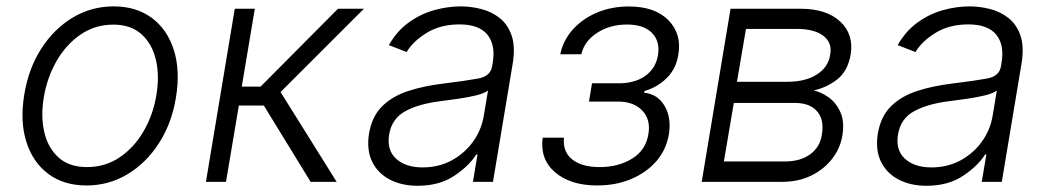

<svg xmlns="http://www.w3.org/2000/svg" viewBox="-20 -573 3307 605"><path d="M252.8 11.4Q181.1 11.4 132.3 -25Q83.5 -61.4 63 -126.1Q42.6 -190.7 56.5 -275.2Q70 -357.6 110.3 -420.1Q150.6 -482.6 209.5 -517.8Q268.5 -552.9 337.7 -552.9Q409.8 -552.9 458.6 -516.3Q507.5 -479.8 527.9 -415.1Q548.3 -350.5 534.4 -265.6Q521 -183.9 480.6 -121.4Q440.3 -58.9 381.4 -23.8Q322.4 11.4 252.8 11.4ZM253.9 -46.5Q311.8 -46.5 357.6 -77.6Q403.4 -108.7 433.2 -160.7Q463.1 -212.7 473 -275.2Q483 -335.2 471.1 -385.1Q459.2 -435 425.8 -465.2Q392.4 -495.4 337 -495.4Q279.5 -495.4 233.7 -464Q187.9 -432.5 158 -380.3Q128.2 -328.1 117.9 -265.6Q108 -206 119.7 -156.1Q131.4 -106.2 165 -76.3Q198.5 -46.5 253.9 -46.5Z M628.9 0 719.8 -545.5H783L741.8 -300.1H801.1L1045.1 -545.5H1126.8L864 -283L1040.8 0H958.8L811.4 -240.4H732.6L692.1 0Z M1295.8 12.4Q1246.4 12.4 1208.8 -6.9Q1171.2 -26.3 1152.9 -63Q1134.6 -99.8 1142.8 -152.3Q1152 -206.3 1184.1 -238.1Q1216.3 -269.9 1266.3 -286.2Q1316.4 -302.6 1379.3 -310Q1448.9 -318.5 1487 -325.6Q1525.2 -332.7 1530.5 -363.3L1532.7 -376.1Q1541.9 -431.8 1515.6 -464Q1489.3 -496.1 1427.6 -496.1Q1368.6 -496.1 1325.5 -470Q1282.3 -443.9 1261.4 -409.1L1205.3 -430.8Q1230.8 -475.5 1268.1 -502.3Q1305.4 -529.1 1348 -541Q1390.6 -552.9 1432.2 -552.9Q1463.4 -552.9 1495.9 -544.7Q1528.4 -536.6 1554.2 -516.5Q1579.9 -496.4 1592.2 -460.9Q1604.4 -425.4 1595.2 -370.4L1533.4 0H1470.2L1484.7 -86.3H1480.8Q1458.1 -50.1 1411 -18.8Q1364 12.4 1295.8 12.4ZM1311.8 -45.5Q1362.2 -45.5 1403.2 -67.6Q1444.2 -89.8 1470.9 -127.1Q1497.5 -164.4 1504.6 -209.2L1517.8 -288Q1507.1 -279.1 1480.5 -272.5Q1453.8 -266 1423.5 -261.7Q1393.1 -257.5 1370.7 -254.6Q1300.1 -246.1 1257.3 -222.7Q1214.5 -199.2 1206.3 -149.5Q1198.2 -100.1 1228.2 -72.8Q1258.2 -45.5 1311.8 -45.5Z M1690 -139.2H1757.1Q1752.5 -95.5 1782.7 -71Q1812.9 -46.5 1869.7 -46.5Q1928.3 -46.5 1971.6 -73Q2014.9 -99.4 2023.1 -150.2Q2030.9 -196 2004.4 -224.1Q1978 -252.1 1931.1 -252.8H1835.9L1845.5 -310.7H1940Q1988.6 -313.6 2017.8 -337.2Q2046.9 -360.8 2053.3 -399.1Q2060.4 -442.8 2034.4 -469.3Q2008.5 -495.7 1955.6 -495.7Q1902 -495.7 1861.5 -469.5Q1821 -443.2 1811.8 -402H1745.4Q1754.6 -446.4 1785.2 -480.3Q1815.7 -514.2 1861.3 -533.4Q1907 -552.6 1961.3 -552.6Q2044 -552.6 2086.3 -509.2Q2128.6 -465.9 2117.5 -400.9Q2110.4 -355.8 2080.8 -326.9Q2051.1 -297.9 2011 -286.2L2009.9 -280.9Q2052.6 -276.3 2074.2 -239.2Q2095.9 -202.1 2087.7 -150.2Q2079.9 -101.9 2048.5 -65.5Q2017 -29.1 1968.9 -8.9Q1920.8 11.4 1861.9 11.4Q1777.3 11.4 1729 -30.2Q1680.8 -71.7 1690 -139.2Z M2191.1 0 2282 -545.5H2501.4Q2584.5 -545.5 2627.7 -505Q2670.8 -464.5 2660.5 -401.6Q2651.6 -349.4 2618.8 -323.3Q2585.9 -297.2 2543.7 -288Q2566.4 -283.4 2590.2 -266.9Q2614 -250.4 2627.8 -220.3Q2641.7 -190.3 2634.2 -145.2Q2627.5 -105.1 2601.7 -72.1Q2576 -39.1 2535.7 -19.5Q2495.4 0 2444.2 0ZM2261 -64.3H2455.3Q2502.8 -64.6 2533.4 -87.2Q2563.9 -109.7 2569.6 -148.1Q2577.8 -195 2555.2 -221.6Q2532.7 -248.2 2486.5 -248.6H2292.3ZM2302.2 -315.3H2461.6Q2517.4 -315.3 2553.8 -338.2Q2590.2 -361.2 2595.9 -400.9Q2603 -438.2 2574.6 -460Q2546.2 -481.9 2491.1 -481.9H2330.6Z M2899.1 12.4Q2849.8 12.4 2812.1 -6.9Q2774.5 -26.3 2756.2 -63Q2737.9 -99.8 2746.1 -152.3Q2755.3 -206.3 2787.5 -238.1Q2819.6 -269.9 2869.7 -286.2Q2919.7 -302.6 2982.6 -310Q3052.2 -318.5 3090.4 -325.6Q3128.6 -332.7 3133.9 -363.3L3136 -376.1Q3145.2 -431.8 3119 -464Q3092.7 -496.1 3030.9 -496.1Q2971.9 -496.1 2928.8 -470Q2885.7 -443.9 2864.7 -409.1L2808.6 -430.8Q2834.2 -475.5 2871.4 -502.3Q2908.7 -529.1 2951.3 -541Q2994 -552.9 3035.5 -552.9Q3066.8 -552.9 3099.3 -544.7Q3131.7 -536.6 3157.5 -516.5Q3183.2 -496.4 3195.5 -460.9Q3207.7 -425.4 3198.5 -370.4L3136.7 0H3073.5L3088.1 -86.3H3084.2Q3061.4 -50.1 3014.4 -18.8Q2967.3 12.4 2899.1 12.4ZM2915.1 -45.5Q2965.6 -45.5 3006.6 -67.6Q3047.6 -89.8 3074.2 -127.1Q3100.9 -164.4 3108 -209.2L3121.1 -288Q3110.4 -279.1 3083.8 -272.5Q3057.2 -266 3026.8 -261.7Q2996.4 -257.5 2974.1 -254.6Q2903.4 -246.1 2860.6 -222.7Q2817.8 -199.2 2809.7 -149.5Q2801.5 -100.1 2831.5 -72.8Q2861.5 -45.5 2915.1 -45.5Z"/></svg>

Font: Inter Light  BETA
Style: Italic
Weight: 300
Italic angle: 9.39999°
Designer: Rasmus Andersson
Foundry: rsms
Version: Version 3.011;git-f93a4a705